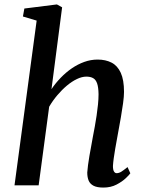

<svg xmlns="http://www.w3.org/2000/svg" viewBox="-20 -837 654 867"><path d="M446.5 10Q418.5 10 402.5 1.8Q386.5 -6.5 380.2 -21.8Q374 -37 374 -58Q375 -72.5 377.5 -91.8Q380 -111 383.8 -133Q387.5 -155 391.8 -177.2Q396 -199.5 399.5 -220Q403.5 -241 408 -265Q412.5 -289 416.2 -314.8Q420 -340.5 422.5 -365.2Q425 -390 425 -412Q424.5 -443.5 418.5 -460.5Q412.5 -477.5 400.5 -484.2Q388.5 -491 370 -491Q350 -491 327.5 -480.2Q305 -469.5 282.2 -450.5Q259.5 -431.5 238.8 -407Q218 -382.5 202 -355L154.5 0H45.5L145.5 -744L83.5 -762.5L90 -798.5L237 -817L260.5 -804L212.5 -434.5Q231 -462 254.5 -486.2Q278 -510.5 304.8 -528.8Q331.5 -547 360.8 -557.5Q390 -568 421 -568Q457 -568 483.8 -554.2Q510.5 -540.5 525.2 -508.5Q540 -476.5 540 -422Q540 -402 535.8 -371Q531.5 -340 525.8 -307Q520 -274 515 -247Q511.5 -228.5 507.8 -207.2Q504 -186 500.2 -164.8Q496.5 -143.5 493.8 -123.8Q491 -104 490 -87.5Q490 -70 494.8 -62.5Q499.5 -55 506.5 -55Q517 -55 527.5 -61.5Q538 -68 556 -82.5L568.5 -54.5Q564.5 -48 548.2 -32.5Q532 -17 506.2 -3.5Q480.5 10 446.5 10Z"/></svg>

Font: Merriweather Light 18pt Medium
Style: Italic
Weight: 500
Italic angle: -7.8°
Version: Version 2.101